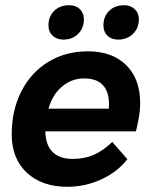

<svg xmlns="http://www.w3.org/2000/svg" viewBox="-20 -707 582 737"><path d="M518 -312Q518 -279 511 -245L502 -203H154Q155 -151 181.5 -124Q208 -97 259 -97Q303 -97 338.5 -112Q374 -127 411 -162L469 -96Q431 -47 369 -18.5Q307 10 239 10Q141 10 83 -44Q25 -98 25 -191Q25 -284 62 -356.5Q99 -429 165.5 -469.5Q232 -510 317 -510Q411 -510 464.5 -457Q518 -404 518 -312ZM303 -406Q256 -406 219 -375.5Q182 -345 166 -290H398V-296Q401 -350 377 -378Q353 -406 303 -406ZM166 -609Q166 -644 188 -665.5Q210 -687 246 -687Q271 -687 286.5 -672Q302 -657 302 -633Q302 -599 280 -577Q258 -555 223 -555Q198 -555 182 -570Q166 -585 166 -609ZM377 -609Q377 -644 399 -665.5Q421 -687 457 -687Q481 -687 497 -672Q513 -657 513 -633Q513 -599 490.5 -577Q468 -555 433 -555Q408 -555 392.5 -570Q377 -585 377 -609Z"/></svg>

Font: Sarabun
Style: Bold Italic
Weight: 700
Italic angle: -10°
Designer: Suppakit Chalermlarp | Katatrad Co.,Ltd.
Foundry: Cadson Demak Co.,Ltd.
Version: Version 1.000; ttfautohint (v1.6)